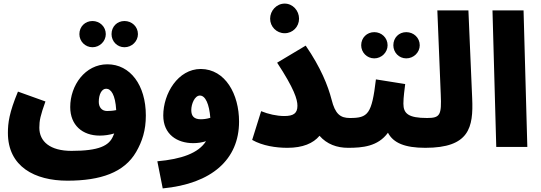

<svg xmlns="http://www.w3.org/2000/svg" viewBox="-20 -818 3014 1069"><path d="M673 -555C714 -555 748 -588 748 -628C748 -670 714 -701 673 -701C632 -701 601 -670 601 -628C601 -588 632 -555 673 -555ZM495 -555C535 -555 569 -588 569 -628C569 -670 535 -701 495 -701C454 -701 422 -670 422 -628C422 -588 454 -555 495 -555ZM355 188C541 188 672 142 738 28C772 -31 792 -92 792 -175C792 -344 705 -460 578 -460C454 -460 371 -343 371 -222C371 -121 439 -63 535 -63C562 -63 590 -67 616 -75C614 -70 612 -65 610 -61C588 -7 532 22 378 22C259 22 199 -30 199 -107C199 -147 205 -175 233 -253L80 -308C31 -190 24 -133 24 -78C24 110 174 188 355 188ZM530 -251C530 -292 546 -324 571 -324C598 -324 622 -291 627 -205C609 -201 591 -200 576 -200C546 -200 530 -222 530 -251Z M886 231C1159 205 1311 70 1311 -141C1311 -293 1235 -433 1098 -434C971 -434 889 -297 889 -175C889 -70 966 -21 1056 -21C1082 -21 1106 -25 1127 -32C1085 35 990 68 856 80ZM1045 -205C1045 -239 1064 -286 1093 -286C1124 -286 1145 -238 1151 -162C1131 -156 1113 -154 1098 -154C1060 -154 1045 -172 1045 -205Z M1565 -633C1610 -633 1645 -669 1645 -714C1645 -759 1610 -798 1565 -798C1520 -798 1484 -759 1484 -714C1484 -669 1520 -633 1565 -633ZM1563 -172C1520 -172 1473 -183 1434 -199L1384 -39C1442 -6 1517 5 1580 5C1666 5 1724 -20 1759 -62C1800 -15 1856 5 1918 5C1980 5 2013 -29 2013 -80C2013 -124 1987 -161 1928 -161C1875 -161 1846 -183 1826 -264C1806 -341 1766 -442 1682 -564L1523 -469C1618 -324 1636 -265 1636 -229C1636 -187 1614 -172 1563 -172Z M2242 -493C2283 -493 2317 -526 2317 -566C2317 -608 2283 -639 2242 -639C2201 -639 2170 -608 2170 -566C2170 -526 2201 -493 2242 -493ZM2064 -493C2104 -493 2138 -526 2138 -566C2138 -608 2104 -639 2064 -639C2023 -639 1991 -608 1991 -566C1991 -526 2023 -493 2064 -493ZM1918 5C1997 5 2084 -2 2140 -79C2170 -22 2234 5 2348 5C2410 5 2443 -29 2443 -80C2443 -124 2417 -161 2358 -161C2253 -161 2226 -186 2226 -241C2226 -279 2233 -322 2236 -350L2073 -376C2050 -182 2029 -161 1928 -161Z M2348 5C2593 5 2616 -108 2609 -270L2588 -760H2415L2434 -292C2439 -178 2431 -161 2358 -161Z M2743 0H2916L2895 -760H2722Z"/></svg>

Font: Noto Sans Arabic UI SmCn Bk
Style: Regular
Weight: 900
Width: 4
Designer: Monotype Design Team, Nadine Chahine and Nizar Qandah
Foundry: Monotype Imaging Inc.
Version: Version 2.010